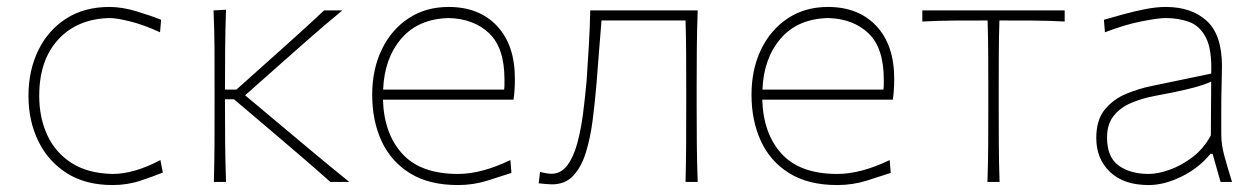

<svg xmlns="http://www.w3.org/2000/svg" viewBox="-20 -524 3628 553"><path d="M304 9Q226.5 9 172.5 -25.2Q118.5 -59.5 90.2 -117.8Q62 -176 62 -248Q62 -320.5 90 -378.5Q118 -436.5 170.2 -470.2Q222.5 -504 295 -504Q332 -504 373.8 -491.2Q415.5 -478.5 444 -467L441 -431Q393 -453 354.2 -462.5Q315.5 -472 296 -472Q203 -470 148 -410.5Q93 -351 93 -248Q93 -185 116.2 -134.8Q139.5 -84.5 186.2 -54.5Q233 -24.5 304 -23Q366.5 -23 442 -63L449 -27Q423 -16.5 385.2 -3.8Q347.5 9 304 9Z M596 0Q597.5 -56.5 597.8 -108.5Q598 -160.5 598 -221V-271Q598 -332 597.8 -385Q597.5 -438 595 -494L631 -496Q629 -440 628.5 -386Q628 -332 628 -271V-266H661L750.5 -346Q792 -383 833.2 -420.2Q874.5 -457.5 913.5 -494H966Q914.5 -451.5 866 -408.8Q817.5 -366 770 -324L686 -249.5L781.5 -169.5Q832 -127 883 -84.5Q934 -42 986 0H931.5Q890.5 -36.5 848 -73Q805.5 -109.5 762.5 -146L654 -238H628V-221Q628 -160.5 628.5 -108.5Q629 -56.5 631 0Z M1299 9Q1216 9 1161.2 -24.8Q1106.5 -58.5 1079.2 -117.2Q1052 -176 1052 -251Q1052 -324.5 1079.8 -381.8Q1107.5 -439 1157 -471.5Q1206.5 -504 1272 -504Q1360 -504 1411.5 -449.2Q1463 -394.5 1463 -297Q1463 -262.5 1459 -237H1083Q1086 -138.5 1139 -80.8Q1192 -23 1299 -23Q1367 -23 1450 -63L1453 -26Q1424.5 -16.5 1384 -3.8Q1343.5 9 1299 9ZM1273 -472Q1185 -470 1136 -413Q1087 -356 1083.5 -266H1432Q1433 -273.5 1433 -280.8Q1433 -288 1433 -295Q1433 -386 1389 -428Q1345 -470 1273 -472Z M1569.5 7Q1563 7 1552 6Q1541 5 1531.5 4L1535.5 -29Q1544 -26.5 1553.2 -25Q1562.5 -23.5 1567.5 -23.5Q1596 -23.5 1614 -47.8Q1632 -72 1642.8 -111.8Q1653.5 -151.5 1659.5 -198.5Q1665.5 -245.5 1669.5 -291Q1673 -341.5 1676 -392.8Q1679 -444 1680 -494H1989.5Q1987.5 -438 1987 -385Q1986.5 -332 1986.5 -271V-221Q1986.5 -160.5 1987 -108.5Q1987.5 -56.5 1989.5 0H1954.5Q1956 -56.5 1956.2 -108.5Q1956.5 -160.5 1956.5 -221V-271Q1956.5 -325 1956.2 -370.8Q1956 -416.5 1954.5 -465H1712.5Q1709 -420.5 1705.2 -374.8Q1701.5 -329 1698 -282Q1693.5 -229.5 1687 -178.2Q1680.5 -127 1667.5 -85Q1654.5 -43 1631.2 -18Q1608 7 1569.5 7Z M2391.5 9Q2308.5 9 2253.8 -24.8Q2199 -58.5 2171.8 -117.2Q2144.5 -176 2144.5 -251Q2144.5 -324.5 2172.2 -381.8Q2200 -439 2249.5 -471.5Q2299 -504 2364.5 -504Q2452.5 -504 2504 -449.2Q2555.5 -394.5 2555.5 -297Q2555.5 -262.5 2551.5 -237H2175.5Q2178.5 -138.5 2231.5 -80.8Q2284.5 -23 2391.5 -23Q2459.5 -23 2542.5 -63L2545.5 -26Q2517 -16.5 2476.5 -3.8Q2436 9 2391.5 9ZM2365.5 -472Q2277.5 -470 2228.5 -413Q2179.5 -356 2176 -266H2524.5Q2525.5 -273.5 2525.5 -280.8Q2525.5 -288 2525.5 -295Q2525.5 -386 2481.5 -428Q2437.5 -470 2365.5 -472Z M2824 0Q2826 -56.5 2826.2 -108.5Q2826.5 -160.5 2826.5 -221V-271Q2826.5 -325 2826.2 -370.8Q2826 -416.5 2824.5 -465H2822Q2777.5 -465 2730 -464.8Q2682.5 -464.5 2636.5 -462V-494H3046.5V-462Q3000.5 -464.5 2953 -464.8Q2905.5 -465 2861 -465H2858.5Q2857 -416.5 2856.8 -370.8Q2856.5 -325 2856.5 -271V-221Q2856.5 -160.5 2856.8 -108.5Q2857 -56.5 2859 0Z M3288.5 9Q3216.5 9 3177 -28.8Q3137.5 -66.5 3137.5 -127Q3137.5 -179 3162.5 -209Q3187.5 -239 3224.2 -254Q3261 -269 3295.5 -276L3468.5 -312Q3471 -381 3453.5 -415.2Q3436 -449.5 3405.2 -460.8Q3374.5 -472 3337.5 -472Q3316 -472 3267.8 -462.5Q3219.5 -453 3162.5 -431L3159.5 -467Q3181.5 -473.5 3213 -482.2Q3244.5 -491 3277.5 -497.5Q3310.5 -504 3337.5 -504Q3412 -504 3455.8 -463.8Q3499.5 -423.5 3499.5 -334Q3499.5 -313 3498.5 -279.2Q3497.5 -245.5 3497.5 -211V-137Q3497.5 -107 3506.8 -73.5Q3516 -40 3528.5 0H3495.5L3472.5 -81H3466.5Q3433 -40 3383.2 -15.5Q3333.5 9 3288.5 9ZM3288.5 -23Q3314.5 -23 3348.5 -35Q3382.5 -47 3414.8 -71.5Q3447 -96 3467.5 -134L3468.5 -289Q3459 -284.5 3443 -279Q3427 -273.5 3395.5 -266Q3364 -258.5 3307.5 -248Q3270 -241 3238.5 -227.8Q3207 -214.5 3187.8 -190.5Q3168.5 -166.5 3168.5 -128Q3168.5 -71 3202.2 -47Q3236 -23 3288.5 -23Z"/></svg>

Font: Commissioner Flair Thin
Style: Regular
Weight: 100
Designer: Kostas Bartsokas
Foundry: Kostas Bartsokas
Version: Version 1.000; ttfautohint (v1.8.3)